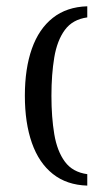

<svg xmlns="http://www.w3.org/2000/svg" viewBox="-20 -536 317 607"><path d="M255.9 50.8Q190.9 48.8 147 13.9Q103 -21 80.8 -84.2Q58.6 -147.5 58.6 -233.4Q58.6 -319.3 80.8 -382.1Q103 -444.8 147 -479.5Q190.9 -514.2 255.9 -516.1V-481Q209.5 -474.6 185.1 -441.4Q160.6 -408.2 151.6 -354.5Q142.6 -300.8 142.6 -233.2Q142.6 -165.5 151.6 -111.8Q160.6 -58.1 185.1 -24.9Q209.5 8.3 255.9 14.6Z"/></svg>

Font: MANDARAM
Style: Book
Weight: 400
Designer: CLT@C-DIT
Version: Version 1.28